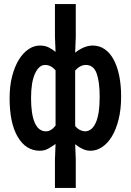

<svg xmlns="http://www.w3.org/2000/svg" viewBox="-20 -726 640 940"><path d="M249 194V54L252 -21Q235 -9 216.5 1.5Q198 12 175 12Q107 12 67 -55.5Q27 -123 27 -245Q27 -305 39.5 -353Q52 -401 72.5 -434Q93 -467 119.5 -485Q146 -503 175 -503Q200 -503 218 -494Q236 -485 252 -472L249 -545V-706H351V-545L348 -468Q366 -483 388.5 -493Q411 -503 434 -503Q466 -503 492 -485.5Q518 -468 536 -435Q554 -402 563.5 -356Q573 -310 573 -253Q573 -190 560.5 -140.5Q548 -91 527.5 -57.5Q507 -24 480 -6Q453 12 423 12Q403 12 384 3Q365 -6 348 -20L351 54V194ZM205 -83Q230 -83 252 -111V-382Q229 -408 201 -408Q171 -408 151.5 -366Q132 -324 132 -246Q132 -166 150.5 -124.5Q169 -83 205 -83ZM396 -83Q430 -83 449 -125.5Q468 -168 468 -252Q468 -326 453 -367Q438 -408 400 -408Q373 -408 348 -381V-109Q360 -95 373 -89Q386 -83 396 -83Z"/></svg>

Font: Source Code Pro Semibold
Style: Regular
Weight: 600
Monospace: yes
Designer: Paul D. Hunt, Teo Tuominen
Foundry: Adobe Systems Incorporated
Version: Version 2.030;PS 1.000;hotconv 16.6.51;makeotf.lib2.5.65220